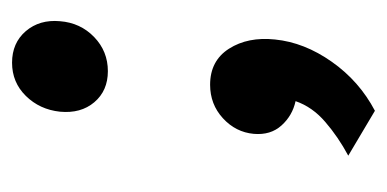

<svg xmlns="http://www.w3.org/2000/svg" viewBox="-181 -322 639 317"><g transform="rotate(-90 138.5 -163.5)"><path d="M114.1 136 40 92Q70.9 75.4 95.7 54Q120.5 32.7 130 5Q106.1 -0.2 89.9 -18.2Q73.6 -36.2 76 -64Q78.7 -93.8 101.8 -115Q124.8 -136.1 157.1 -136.1Q196.7 -136.1 216.6 -104.9Q236.5 -73.6 231.8 -29Q227 19.4 195 64.8Q163.1 110.2 114.1 136ZM179.5 -304.9Q147.2 -304.9 128.2 -327.3Q109.3 -349.6 112.6 -384.1Q116.2 -417.5 138.6 -440.3Q161 -463.1 193.5 -463.1Q226.1 -463.1 245.6 -440.4Q265 -417.6 262 -384.1Q259.4 -350.2 235.8 -327.5Q212.3 -304.9 179.5 -304.9Z"/></g></svg>

Font: Karla
Style: Italic
Weight: 400
Italic angle: -8°
Designer: Jonathan Pinhorn
Version: Version 2.004;gftools[0.9.33]